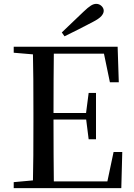

<svg xmlns="http://www.w3.org/2000/svg" viewBox="-20 -974 696 994"><path d="M300 -806Q330 -834 358 -861.5Q386 -889 412 -913Q436 -936 450.5 -945Q465 -954 478 -954Q494 -954 505.5 -943Q517 -932 517 -918Q517 -905 505 -891Q493 -877 460 -860Q424 -841 387.5 -822.5Q351 -804 314 -786ZM51 0V-31L193 -44H205V0ZM150 0Q152 -84 152.5 -169Q153 -254 153 -339V-392Q153 -478 152.5 -562.5Q152 -647 150 -732H259Q258 -648 257.5 -561.5Q257 -475 257 -382V-358Q257 -259 257.5 -172Q258 -85 259 0ZM205 0V-35H582L530 -7L568 -187H613L608 0ZM205 -355V-389H447V-355ZM439 -253 425 -364V-385L439 -493H477V-253ZM51 -701V-732H205V-689H193ZM549 -548 512 -726 564 -696H205V-732H589L595 -548Z"/></svg>

Font: Noto Serif TC ExtraLight Medium
Style: Regular
Weight: 500
Version: Version 2.002-H1;hotconv 1.1.0;makeotfexe 2.6.0